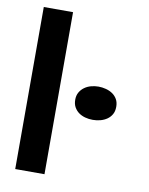

<svg xmlns="http://www.w3.org/2000/svg" viewBox="-83 -792 664 853"><g transform="rotate(10 249.0 -365.5)"><path d="M177 0H45V-731H177ZM254 -350Q254 -369 262 -383Q270 -397 283 -406.5Q296 -416 312.5 -420.5Q329 -425 346 -425Q363 -425 380 -420.5Q397 -416 410 -407Q423 -398 431 -384Q439 -370 439 -350Q439 -330 431 -316Q423 -302 410 -293Q397 -284 380.5 -279.5Q364 -275 346 -275Q328 -275 311.5 -279.5Q295 -284 282.5 -293Q270 -302 262 -316Q254 -330 254 -350Z"/></g></svg>

Font: Gamine
Style: Bold
Weight: 700
Designer: Tapiwanashe Sebastian Garikayi
Version: Version 1.000